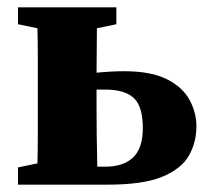

<svg xmlns="http://www.w3.org/2000/svg" viewBox="-20 -503 570 523"><path d="M243 -210Q243 -176 243.5 -131.5Q244 -87 245 -49H267Q316 -49 342.5 -74Q369 -99 369 -154Q369 -213 344.5 -236Q320 -259 266 -259Q260 -259 254.5 -259Q249 -259 243 -259ZM29 -437V-483H297V-437L244 -426Q244 -398 243.5 -366Q243 -334 243 -305Q263 -307 282.5 -308Q302 -309 318 -309Q391 -309 434 -287.5Q477 -266 496 -231.5Q515 -197 515 -159Q515 -115 494.5 -79Q474 -43 422 -21.5Q370 0 274 0H29V-47L82 -58Q83 -94 83 -136Q83 -178 83 -210V-273Q83 -305 83 -347Q83 -389 82 -426Z"/></svg>

Font: Source Serif 4
Style: Bold
Weight: 700
Designer: Frank Grießhammer
Foundry: Adobe
Version: Version 4.005;hotconv 1.1.0;makeotfexe 2.6.0